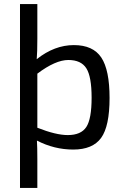

<svg xmlns="http://www.w3.org/2000/svg" viewBox="-20 -720 614 941"><path d="M163 -700V-530Q163 -464 160 -430Q247 -499 342 -499Q436 -499 476.5 -438Q517 -377 517 -240Q517 -101 475.5 -44Q434 13 339 13Q246 13 161 -31Q163 0 163 60V201H78V-700ZM163 -359V-94Q254 -58 312 -58Q377 -58 403 -97.5Q429 -137 429 -241Q429 -345 403 -385.5Q377 -426 315 -426Q252 -426 163 -359Z"/></svg>

Font: Exo 2.0
Style: Regular
Weight: 400
Designer: Natanael Gama
Version: Version 1.001;PS 001.001;hotconv 1.0.70;makeotf.lib2.5.58329